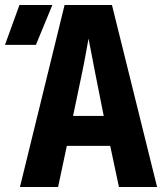

<svg xmlns="http://www.w3.org/2000/svg" viewBox="-55 -750 675 770"><path d="M25 0 204 -730H394L575 0H422L387 -165H213L178 0ZM238 -285H361L326 -461Q319 -499 311.5 -536.5Q304 -574 300 -595Q296 -574 289.5 -537Q283 -500 275 -462ZM-35 -570 23 -730H155L89 -570Z"/></svg>

Font: NKDuy Mono ExtraBold
Style: Regular
Weight: 800
Monospace: yes
Designer: NKDuy
Foundry: NKDuy
Version: Version 2.251; ttfautohint (v1.8.4.7-5d5b)